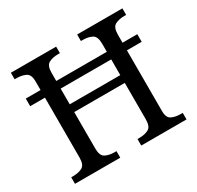

<svg xmlns="http://www.w3.org/2000/svg" viewBox="-153 -892 1098 1069"><g transform="rotate(-30 396.5 -357.0)"><path d="M38 0V-42H51Q85 -42 109 -54.5Q133 -67 133 -114V-499H38V-548H133V-604Q133 -648 108.5 -660Q84 -672 51 -672H38V-714H329V-672H316Q282 -672 258 -659.5Q234 -647 234 -600V-548H559V-600Q559 -647 535 -659.5Q511 -672 477 -672H464V-714H755V-672H742Q708 -672 684 -659.5Q660 -647 660 -600V-548H755V-499H660V-109Q660 -65 684.5 -53.5Q709 -42 742 -42H755V0H464V-42H477Q511 -42 535 -54.5Q559 -67 559 -114V-348H234V-114Q234 -67 258 -54.5Q282 -42 316 -42H329V0ZM234 -398H559V-499H234Z"/></g></svg>

Font: Noto Serif Dogra
Style: Regular
Weight: 400
Designer: Ek Type
Foundry: Ek Type
Version: Version 1.005